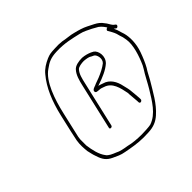

<svg xmlns="http://www.w3.org/2000/svg" viewBox="-161 -831 1003 1003"><g transform="rotate(-45 340.5 -329.0)"><path d="M635.9 -541C627.7 -539.1 620.9 -533.3 624.4 -526C631 -515.2 642 -496.8 646.5 -483L651.4 -465L657.2 -447C658.5 -441 659.8 -433.8 661.2 -425.5C668.8 -380.8 647.6 -316.9 626.3 -270L616.2 -252C600.3 -228.5 577.6 -182.6 562.5 -158C529.1 -103.8 495 -43 435.3 -23C423 -19.8 382.2 -18 368.2 -18C335.1 -18 300 -21 273.5 -28C249.1 -31.9 223.9 -36.2 206.6 -46C188.6 -53.2 165.6 -62.3 156.8 -77C136.3 -103.7 127.4 -144.3 122.2 -183L122.3 -209C120.8 -235.8 125.6 -249.6 135 -290L157.3 -387C176.2 -468.6 208.8 -568.3 265.9 -606C294.7 -627.2 315.2 -637.1 358.5 -639C420.5 -641.7 464.9 -629.4 510.9 -619C536.6 -613.2 552.8 -602.5 573.9 -593L591.6 -583C610.7 -574.6 622.9 -560.2 633.6 -544C634 -542.7 634.7 -541.7 635.9 -541ZM655.2 -512C655.7 -511.3 656.3 -511 657 -511L664.6 -505C672.4 -498.3 685.8 -513.4 678.1 -520L670.4 -526C666.5 -529.3 663.1 -533.3 660.2 -538C653.8 -550.3 644 -564.5 634.4 -575.5C620.3 -591.6 605.7 -598.3 584.6 -609L564.9 -619C544.3 -629.5 520 -636.5 493.5 -643C471.8 -649.6 441 -650.5 417.5 -656C399.4 -658.3 387.4 -658.1 361.7 -657C332.4 -655.8 323.7 -654.4 303.1 -646C276.8 -634.2 252.5 -620.2 233.8 -597C188.8 -543.8 159.2 -472.8 139.3 -387L117 -290C111.3 -265.3 107.5 -247.7 105.7 -237C100.8 -208.3 103.1 -181.1 105.5 -158C110.4 -139.6 110.9 -129.6 118.9 -108C129.8 -73.4 142.9 -53.8 175 -39C195.4 -29.6 214.7 -19.3 241.5 -15C277.7 -8.1 319.6 0 364.5 0C371.5 0 383.1 -0.3 399.2 -1C439.7 -2.7 465.6 -14.3 490.3 -36C537.1 -77 565.3 -132.4 599.6 -189C613.8 -214 618.7 -226.7 631.8 -246C645.5 -270.4 657 -298 667.7 -328C684.4 -376.8 683.8 -422.6 675 -455L669.2 -473C665.1 -488.1 662.1 -498.1 655.2 -512ZM278 -156C284 -156 287.7 -159 289.1 -165L347.3 -417C354.2 -446.9 359.8 -472.5 376.4 -491C384.2 -500.5 409.1 -504 425.4 -504C443.7 -502.3 460.3 -500.1 470.6 -492L483.2 -486C495.8 -478.9 506.5 -443.8 487.1 -425C468.2 -409.6 441.3 -396.8 417.3 -387C403 -381.1 388 -377.2 375.7 -371C366.6 -367.9 351 -363.6 351.3 -352C351.5 -340.6 363.4 -341.3 376.5 -340C388.9 -340 394.6 -335.5 403.9 -333C450.3 -318.8 460.9 -268.7 469.7 -224C470.2 -200.7 473.7 -182.4 474.7 -159L475.2 -148C476.4 -136.1 494.2 -140.9 494.3 -153L493.9 -164C493.1 -182.1 490.7 -195 489.6 -212.5C488.2 -234.3 484 -246 479.4 -266C472.1 -303 452 -339.6 412.8 -350C404.8 -352.4 396.6 -356.5 386.7 -358C389.6 -359.3 393.3 -360.7 397.6 -362C431.6 -373.4 471.6 -389.8 497.4 -413C526.6 -441.4 516.7 -488.7 495.9 -502C491 -504 486.6 -506.3 482.5 -509C467.2 -515.3 452.1 -520.2 430.5 -522C405.4 -522 377.1 -517.2 363.7 -501C345.2 -480.5 337.1 -451 329.3 -417L271.1 -165C269.7 -159 272 -156 278 -156Z"/></g></svg>

Font: HoneyBee
Style: BLnIt
Weight: 100
Foundry: Cannot Into Space Fonts
Version: Version 0.89